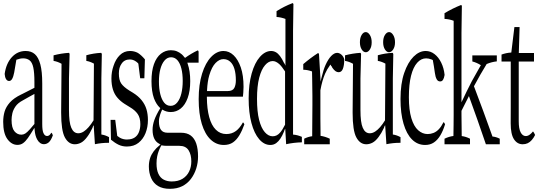

<svg xmlns="http://www.w3.org/2000/svg" viewBox="-25 -919 3404 1210"><path d="M209 -40.5Q196.3 -64 193.4 -98.6Q192.9 -110.8 191.9 -113.3Q166 -70.8 150.9 -49.3Q135.7 -27.8 120.4 -16.8Q105 -5.9 85 -5.9Q48.3 -5.9 21.7 -42.2Q-4.9 -78.6 -4.9 -150.9Q-4.9 -185.5 3.9 -215.6Q12.7 -245.6 37.1 -273.2Q61.5 -300.8 108.9 -323.7Q108.9 -328.6 109.4 -323.7Q154.3 -347.2 191.9 -365.7Q191.9 -388.7 191.9 -401.4Q191.9 -460.9 184.8 -493.7Q177.7 -526.4 161.4 -538.8Q145 -551.3 121.1 -551.3Q101.6 -551.3 78.1 -542.5Q71.3 -507.3 64.5 -462.4Q59.6 -436 51.3 -421.4Q43.9 -408.7 32.2 -408.7Q20.5 -408.7 13.2 -420.4Q5.9 -432.1 4.4 -453.1Q13.7 -519.5 49.6 -558.6Q85.4 -597.7 136.7 -597.7Q172.4 -597.7 194.8 -577.6Q217.3 -557.6 229.2 -513.2Q241.2 -468.8 241.2 -393.1Q241.2 -270 241.2 -137.2Q241.2 -97.7 248.5 -81.1Q256.8 -62 271 -62Q282.7 -62 290.5 -71.3Q294.9 -76.2 298.8 -83Q303.7 -79.6 308.1 -66.4Q296.4 -34.2 282.5 -22.2Q268.6 -10.3 252 -10.3Q225.6 -10.3 209 -40.5ZM163.1 -104Q174.3 -116.7 191.9 -137.7V-327.1Q175.3 -318.4 159.4 -309.3Q143.6 -300.3 120.1 -287.1Q87.4 -270 72.5 -248Q57.6 -226.1 52.7 -204.1Q47.9 -182.1 47.9 -162.6Q47.9 -113.8 65.7 -92Q83.5 -70.3 109.4 -70.3Q122.6 -70.3 134 -77.4Q145.5 -84.5 163.1 -104Z M360.4 -208V-214.8Q361.3 -370.6 362.8 -517.1Q337.9 -531.2 312.5 -535.2Q312.5 -557.6 312.5 -570.3Q360.8 -583 408.7 -585.9Q411.1 -587.4 413.6 -578.6Q411.6 -506.8 409.7 -424.8Q409.7 -330.1 409.7 -225.6Q409.7 -146.5 424.3 -113.8Q439 -79.1 468.3 -79.1Q485.8 -79.1 502.9 -90.3Q533.2 -109.9 564.5 -160.6Q565.4 -344.2 566.9 -518.1Q542 -531.7 519 -535.2Q519 -557.6 519 -570.8Q564.5 -583.5 611.3 -585.9Q613.8 -586.9 616.7 -578.6Q615.2 -506.8 613.8 -424.8Q613.8 -252.9 613.8 -71.3Q638.2 -67.9 662.1 -54.7Q662.1 -42 662.1 -19Q660.2 -19 657.7 -19Q615.7 -19 573.2 -10.3Q569.3 -74.7 565.4 -129.9Q561.5 -126.5 557.6 -112.8Q541.5 -78.6 524.4 -56.2Q504.9 -29.8 485.6 -19.8Q466.3 -9.8 446.3 -9.8Q407.2 -9.8 383.8 -53Q360.4 -96.2 360.4 -208Z M674.3 -38.6Q673.3 -95.7 671.9 -163.6H701.2Q707.5 -107.9 713.9 -62.5Q722.7 -55.7 730 -51.3Q750 -39.6 776.4 -39.6Q776.4 -40 777.3 -40Q804.7 -40 823.2 -52Q841.8 -64 850.6 -86.7Q859.4 -109.4 859.4 -136.7Q859.4 -176.8 842.5 -200.9Q825.7 -225.1 792 -244.6Q775.9 -254.4 759.8 -264.6Q734.4 -280.8 715.8 -302.2Q677.2 -345.7 677.2 -424.8Q677.2 -466.3 690.4 -503.9Q703.6 -545.4 730 -571.3Q756.3 -597.7 794.4 -597.7Q821.3 -597.7 844.2 -585.4Q866.7 -570.8 888.2 -544.9Q886.7 -481.9 884.8 -425.8H858.4Q852.5 -467.3 846.7 -519Q846.2 -514.6 845.2 -520.5Q820.8 -544.4 793.9 -544.4Q758.8 -544.4 741.2 -517.6Q724.1 -494.1 724.1 -456.1Q724.1 -414.6 739 -392.8Q753.9 -371.1 790.5 -348.1Q800.3 -341.3 812 -335Q846.2 -314 867.4 -287.6Q888.7 -261.2 897.9 -230.7Q907.2 -200.2 907.2 -162.6Q907.2 -117.7 892.1 -79.8Q877 -42 847.7 -18.8Q818.4 4.4 774.4 4.4Q746.1 4.4 722.9 -6.6Q699.7 -17.6 674.3 -38.6Z M1053.2 -558.1Q1029.3 -558.1 1012 -537.8Q994.6 -517.6 985.6 -483.6Q976.6 -449.7 976.6 -405Q976.6 -360.4 985.1 -325.9Q993.7 -291.5 1009.8 -271.7Q1025.9 -252 1050.3 -252Q1074.7 -252 1092 -273.2Q1109.4 -294.4 1117.9 -329.6Q1126.5 -364.7 1126.5 -408.9Q1126.5 -453.1 1118.2 -486.6Q1109.9 -520 1093.5 -539.1Q1077.1 -558.1 1053.2 -558.1ZM921.4 76.2Q935.5 33.7 981 -3.9Q983.9 -2.4 986.8 -8.8Q983.4 -6.8 980 -12.2Q936.5 -33.2 936.5 -101.6Q936.5 -130.9 947.8 -162.8Q959 -194.8 985.4 -237.8Q983.9 -238.8 982.4 -240.2Q959.5 -261.7 945.3 -299.3Q929.7 -342.8 929.7 -407.2Q929.7 -471.7 945.3 -514.9Q960.9 -558.1 989.3 -580.6Q1017.6 -602.5 1052.2 -602.5Q1072.8 -602.5 1089.6 -595.7Q1106.4 -588.9 1121.1 -576.2Q1130.4 -567.9 1137.7 -557.1Q1139.2 -560.1 1140.6 -553.7Q1180.7 -582.5 1220.2 -601.1Q1223.6 -602.5 1226.6 -593.8Q1226.6 -563 1226.6 -523.9H1155.8Q1156.7 -523.4 1157.7 -517.1Q1173.8 -471.7 1173.8 -407.7Q1173.8 -345.2 1157.7 -301.3Q1141.6 -257.3 1114 -235.1Q1086.4 -212.9 1051.3 -212.9Q1024.4 -212.9 1002 -226.1Q999.5 -227.1 997.1 -228.5Q988.3 -209.5 984.4 -196.8Q976.6 -174.3 976.6 -153.3Q976.6 -118.2 989.7 -100.3Q1002.9 -82.5 1030.8 -82.5H1115.7Q1153.3 -82.5 1176.8 -65.2Q1200.2 -47.9 1211.7 -14.4Q1223.1 19 1223.1 67.4Q1223.1 106.4 1211.7 142.8Q1200.2 179.2 1178.2 208.5Q1156.2 237.8 1123.3 254.4Q1090.3 271 1045.4 271Q1000.5 271 971.2 253.4Q941.9 235.8 927.5 203.1Q913.1 170.4 913.1 129.9Q913.1 101.1 921.4 76.2ZM991.7 -3.4Q990.7 2.9 990.2 0Q972.7 32.2 965.8 65.4Q961.4 85.9 961.4 110.8Q961.4 150.4 973.1 176Q984.9 201.7 1006.8 213.1Q1028.8 224.6 1057.1 224.6Q1097.7 224.6 1125.2 207.8Q1152.8 190.9 1166.7 162.1Q1180.7 133.3 1180.7 98.1Q1180.7 55.7 1163.6 28.3Q1146 0 1105 0H1022.9Q1008.3 0 991.7 -3.4Z M1383.3 -597.7Q1418.9 -597.7 1447.3 -570.6Q1475.6 -543.5 1492.7 -493.7Q1509.8 -443.8 1509.8 -371.6Q1509.8 -351.6 1508.3 -335.9Q1506.8 -320.3 1505.9 -309.6H1278.8V-304.7Q1279.3 -232.9 1293.5 -180.9Q1307.6 -128.9 1335.2 -101.6Q1362.8 -74.2 1401.4 -74.2Q1436 -74.2 1462.4 -93.8Q1486.3 -111.8 1505.9 -147.5Q1510.3 -146.5 1515.1 -135.7Q1501.5 -96.7 1484.1 -67.4Q1466.8 -38.1 1443.4 -21.7Q1419.9 -5.4 1385.7 -5.4Q1338.4 -5.4 1302.5 -39.3Q1266.6 -73.2 1246.8 -137.9Q1227.1 -202.6 1227.1 -294.4Q1227.1 -386.2 1248.5 -454.8Q1270 -523.4 1305.9 -560.5Q1341.8 -597.7 1383.3 -597.7ZM1279.8 -350.6V-345.2H1410.6Q1441.9 -345.2 1452.1 -365.7Q1461.4 -384.8 1461.4 -412.6Q1461.4 -454.6 1452.4 -484.6Q1443.4 -514.6 1425.5 -530.5Q1407.7 -546.4 1382.6 -546.4Q1357.4 -546.4 1333.5 -522Q1309.6 -497.6 1293.9 -444.8Q1282.7 -407.2 1279.8 -350.6Z M1684.1 -597.7Q1699.7 -597.7 1714.4 -589.4Q1740.2 -574.7 1764.6 -522.9Q1769 -519 1773.9 -504.9Q1773.9 -657.2 1773.9 -799.8Q1745.1 -810.5 1717.8 -812Q1717.8 -835 1717.8 -848.6Q1765.6 -878.9 1817.9 -898.9Q1820.8 -900.9 1824.2 -893.6Q1823.2 -814 1821.8 -724.1Q1821.8 -402.3 1821.8 -70.8Q1849.6 -68.8 1877.4 -56.6Q1877.4 -43.9 1877.4 -22Q1828.1 -21 1778.3 -10.3Q1775.4 -64 1772.5 -107.9Q1768.6 -103.5 1764.6 -89.4Q1743.7 -37.6 1716.3 -17.6Q1700.2 -5.4 1678.7 -5.4Q1639.6 -5.4 1608.4 -41.7Q1577.1 -78.1 1559.6 -143.8Q1542 -209.5 1542 -298.8Q1542 -388.2 1561 -455.8Q1580.1 -523.4 1613 -560.5Q1646 -597.7 1684.1 -597.7ZM1771.5 -133.3V-468.8Q1750.5 -501 1734.9 -515.1Q1713.4 -534.2 1693.8 -534.2Q1667.5 -534.2 1645.5 -508.3Q1622.6 -482.4 1608.6 -429.4Q1594.7 -376.5 1594.7 -295.9Q1594.7 -215.3 1607.9 -163.6Q1621.1 -111.8 1644 -85.9Q1666.5 -60.1 1693.6 -60.1Q1720.7 -60.1 1740.7 -84Q1754.9 -100.1 1771.5 -133.3Z M1892.1 -44.9Q1917.5 -57.6 1942.4 -60.5Q1943.8 -256.3 1943.8 -257.3Q1943.8 -291 1943.8 -314.9Q1943.8 -349.6 1942.4 -419.4Q1941.9 -449.2 1941.4 -468.8Q1914.1 -479 1886.2 -479.5Q1886.2 -502 1886.2 -515.1Q1932.6 -554.7 1979 -584.5Q1982.4 -585.9 1985.4 -577.1Q1990.2 -495.6 1995.6 -404.3Q1999.5 -425.8 2003.4 -437.5Q2013.2 -479.5 2026.9 -510.3Q2043.5 -546.9 2062.5 -566.4Q2081.5 -585.9 2099.6 -585.9Q2113.3 -585.9 2126.2 -575Q2139.2 -564 2144.5 -545.9Q2144.5 -505.9 2135.3 -483.9Q2127 -463.9 2108.9 -463.9Q2098.6 -463.9 2089.1 -470.7Q2079.6 -477.5 2069.3 -492.2Q2064.9 -503.4 2061 -504.9Q2059.1 -512.7 2057.1 -510.3Q2055.2 -512.2 2052.7 -504.9Q2036.1 -482.9 2023.9 -455.1Q2005.4 -412.6 1994.1 -350.1Q1994.1 -308.6 1994.1 -257.3Q1994.1 -219.2 1994.1 -171.4Q1994.6 -129.4 1995.1 -78.1Q1995.1 -77.1 1995.1 -66.4V-63Q2023.9 -58.6 2053.2 -44.9Q2053.2 -32.2 2053.2 -9.8H1892.1Q1892.1 -32.2 1892.1 -44.9Z M2197.3 -208V-214.8Q2198.2 -370.6 2199.7 -517.1Q2174.8 -531.2 2149.4 -535.2Q2149.4 -557.6 2149.4 -570.3Q2197.8 -583 2245.6 -585.9Q2248 -587.4 2250.5 -578.6Q2248.5 -506.8 2246.6 -424.8Q2246.6 -330.1 2246.6 -225.6Q2246.6 -146.5 2261.2 -113.8Q2275.9 -79.1 2305.2 -79.1Q2322.8 -79.1 2339.8 -90.3Q2370.1 -109.9 2401.4 -160.6Q2402.3 -344.2 2403.8 -518.1Q2378.9 -531.7 2356 -535.2Q2356 -557.6 2356 -570.8Q2401.4 -583.5 2448.2 -585.9Q2450.7 -586.9 2453.6 -578.6Q2452.1 -506.8 2450.7 -424.8Q2450.7 -252.9 2450.7 -71.3Q2475.1 -67.9 2499 -54.7Q2499 -42 2499 -19Q2497.1 -19 2494.6 -19Q2452.6 -19 2410.2 -10.3Q2406.2 -74.7 2402.3 -129.9Q2398.4 -126.5 2394.5 -112.8Q2378.4 -78.6 2361.3 -56.2Q2341.8 -29.8 2322.5 -19.8Q2303.2 -9.8 2283.2 -9.8Q2244.1 -9.8 2220.7 -53Q2197.3 -96.2 2197.3 -208ZM2452.9 -607.4Q2441.4 -589.8 2426.8 -589.8Q2412.1 -589.8 2400.9 -607.4Q2389.6 -625 2389.6 -653.1Q2389.6 -681.2 2401.1 -699Q2412.6 -716.8 2427 -716.8Q2441.4 -716.8 2452.9 -698.5Q2464.4 -680.2 2464.4 -652.6Q2464.4 -625 2452.9 -607.4ZM2254.2 -699Q2265.1 -716.8 2279.8 -716.8Q2294.4 -716.8 2305.9 -698.5Q2317.4 -680.2 2317.4 -652.6Q2317.4 -625 2306.2 -607.4Q2294.9 -589.8 2280.3 -589.8Q2265.6 -589.8 2254.4 -607.4Q2243.2 -625 2243.2 -653.1Q2243.2 -681.2 2254.2 -699Z M2706.5 -81.1Q2743.7 -95.2 2770 -148.9Q2774.9 -147.5 2779.8 -135.7Q2767.1 -94.2 2749.8 -65.4Q2732.4 -36.6 2709.2 -21Q2686 -5.4 2654.3 -5.4Q2606.4 -5.4 2571.8 -39.8Q2537.1 -74.2 2518.1 -139.4Q2499 -204.6 2499 -294.9Q2499 -391.6 2522.2 -459Q2545.4 -526.4 2581.3 -562Q2617.2 -597.7 2657.7 -597.7Q2688 -597.7 2713.4 -578.1Q2738.8 -558.6 2755.6 -524.2Q2772.5 -489.7 2776.9 -446.8Q2773.4 -425.8 2766.8 -415.8Q2760.3 -405.8 2749 -405.8Q2734.4 -405.8 2727.1 -419.4Q2718.8 -434.6 2715.8 -458.5Q2709.5 -504.4 2702.6 -540.5Q2697.3 -543 2694.3 -544.4Q2676.3 -551.3 2660.2 -551.3Q2628.9 -551.3 2604 -523.4Q2579.1 -495.6 2565.4 -441.4Q2551.8 -387.2 2551.8 -306.6Q2551.8 -226.1 2567.4 -174.3Q2583 -122.6 2610.1 -98.4Q2637.2 -74.2 2669.9 -74.2Q2688.5 -74.2 2706.5 -81.1Z M3106 -569.8Q3106 -555.7 3106 -532.2Q3073.7 -528.8 3042 -515.6Q3002 -450.7 2961.9 -375.5Q3020.5 -221.7 3078.6 -58.6Q3101.6 -56.6 3124.5 -44.9Q3124.5 -32.2 3124.5 -9.8H3037.1Q2983.9 -166.5 2930.2 -313.5Q2908.7 -272 2883.3 -220.7Q2883.3 -211.9 2883.3 -194.3Q2883.3 -162.1 2884.8 -61.5Q2911.6 -58.1 2937 -44.9Q2937 -32.2 2937 -9.8H2776.4Q2776.4 -32.2 2776.4 -44.9Q2804.7 -58.6 2832.5 -62Q2833 -100.6 2833.5 -130.9Q2834 -163.1 2834 -194.3Q2834 -496.1 2834 -788.1Q2805.2 -798.8 2776.4 -799.8Q2776.4 -822.8 2776.4 -835.9Q2828.1 -866.7 2879.9 -887.2Q2882.8 -889.2 2885.7 -881.3Q2884.8 -801.3 2883.3 -711.4Q2883.3 -497.6 2883.3 -274.4Q2916.5 -345.7 2948.2 -406.7L3005.4 -508.3Q2978.5 -524.9 2951.7 -531.7Q2951.7 -555.7 2951.7 -569.8Z M3193.8 -531.2H3135.7Q3135.7 -558.1 3135.7 -575.2Q3166.5 -586.4 3197.3 -587.9Q3207 -673.3 3216.8 -748.5H3249.5Q3247.1 -671.4 3244.6 -585H3340.3Q3340.3 -563 3340.3 -531.2H3244.1Q3244.1 -347.7 3244.1 -154.8Q3244.1 -107.9 3255.9 -85.4Q3268.1 -61.5 3288.6 -61.5Q3301.8 -61.5 3314.5 -71.3Q3324.2 -78.6 3334 -90.8Q3340.3 -84.5 3347.2 -68.4Q3338.4 -50.3 3326.4 -36.6Q3314.5 -22.9 3300.5 -16.4Q3286.6 -9.8 3269 -9.8Q3234.9 -9.8 3214.1 -41.5Q3193.4 -73.2 3193.4 -141.6Q3193.4 -197.3 3193.8 -243.2Q3193.8 -392.1 3193.8 -531.2Z"/></svg>

Font: Scarab Serif
Style: Condensed-Light
Weight: 300
Designer: John Roberts
Foundry: Scarab
Version: 1.0